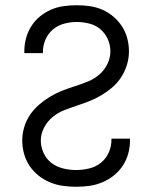

<svg xmlns="http://www.w3.org/2000/svg" viewBox="-20 -702 590 734"><path d="M271 12Q246 12 220.5 8.5Q195 5 171 -5Q147 -15 127 -31Q107 -47 93 -68Q79 -89 72 -114Q65 -139 65 -165Q65 -190 72.5 -215.5Q80 -241 94.5 -262.5Q109 -284 128.5 -301Q148 -318 170 -331.5Q192 -345 216 -354.5Q240 -364 265 -372Q290 -380 314 -389.5Q338 -399 358 -415.5Q378 -432 390 -456Q402 -480 402 -506Q402 -530 392 -552.5Q382 -575 363.5 -590.5Q345 -606 321 -612Q297 -618 273 -618Q249 -618 225 -611.5Q201 -605 182.5 -589.5Q164 -574 154 -551Q144 -528 144 -504V-499H73V-506Q73 -531 79.5 -555.5Q86 -580 99.5 -601.5Q113 -623 132.5 -639Q152 -655 175 -665Q198 -675 223 -678.5Q248 -682 273 -682Q298 -682 323 -678.5Q348 -675 371 -665Q394 -655 413.5 -638.5Q433 -622 446.5 -601Q460 -580 466.5 -555.5Q473 -531 473 -506Q473 -480 465.5 -455Q458 -430 444 -408Q430 -386 410.5 -369Q391 -352 368.5 -338.5Q346 -325 322 -315.5Q298 -306 273.5 -298Q249 -290 225 -280.5Q201 -271 181 -254.5Q161 -238 148.5 -214Q136 -190 136 -165Q136 -140 147 -116.5Q158 -93 177.5 -78.5Q197 -64 221.5 -58Q246 -52 271 -52Q296 -52 321 -58Q346 -64 365.5 -79.5Q385 -95 395.5 -118.5Q406 -142 406 -167V-172H477V-165Q477 -139 470 -114Q463 -89 449 -68Q435 -47 415 -31Q395 -15 371 -5Q347 5 322 8.5Q297 12 271 12Z"/></svg>

Font: Lode
Style: Regular
Weight: 400
Monospace: yes
Designer: Belleve Invis
Foundry: Belleve Invis
Version: Version 29.2.0; ttfautohint (v1.8.3)